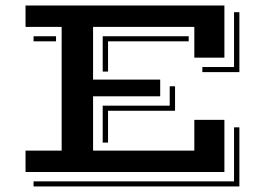

<svg xmlns="http://www.w3.org/2000/svg" viewBox="-20 -628 986 701"><path d="M73.2 -78.1H205.1V-529.8H73.2V-607.9H799.3V-417.5H689.5V-529.8H319.8V-337.4H564.9V-276.4H319.8V-78.1H689.5V-190.4H799.3V0H73.2ZM718.8 -383.3H834.5V-583.5H854V-364.7H718.8ZM355 -495.6H668.9V-477.1H374.5V-366.7H355ZM102.5 -495.6H184.6V-477.1H102.5ZM355 -242.2H599.6V-313H619.1V-223.6H374.5V-107.4H355ZM834.5 34.2V-163.1H854V52.7H102.5V34.2Z"/></svg>

Font: Vast Shadow
Style: Regular
Weight: 400
Designer: Nicole Fally
Foundry: Nicole Fally
Version: Version 1.002